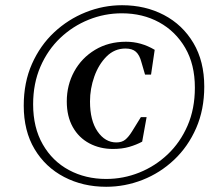

<svg xmlns="http://www.w3.org/2000/svg" viewBox="-20 -699 808 736"><path d="M387 17Q298 17 226 -20.5Q154 -58 112.5 -127.5Q71 -197 71 -294Q71 -383 102.5 -454Q134 -525 187.5 -575Q241 -625 308.5 -652Q376 -679 448 -679Q537 -679 608.5 -641.5Q680 -604 721.5 -534Q763 -464 763 -367Q763 -279 732 -208Q701 -137 647.5 -86.5Q594 -36 526.5 -9.5Q459 17 387 17ZM387 -13Q453 -13 514 -37.5Q575 -62 623 -107.5Q671 -153 699 -217.5Q727 -282 727 -363Q727 -452 690 -515.5Q653 -579 590 -613.5Q527 -648 447 -648Q381 -648 320 -623.5Q259 -599 211 -553.5Q163 -508 135 -443.5Q107 -379 107 -299Q107 -210 144 -145.5Q181 -81 244.5 -47Q308 -13 387 -13ZM413 -128Q363 -128 322.5 -149.5Q282 -171 259 -212Q236 -253 236 -310Q236 -373 264.5 -425Q293 -477 344.5 -508Q396 -539 463 -539Q521 -539 573 -508L559 -413H536L522 -461Q515 -488 501 -500.5Q487 -513 461 -513Q419 -513 388.5 -482.5Q358 -452 341.5 -405.5Q325 -359 325 -310Q325 -237 354 -195Q383 -153 426 -153Q447 -153 460 -163.5Q473 -174 486 -195L520 -250H542L525 -156Q503 -144 475.5 -136Q448 -128 413 -128Z"/></svg>

Font: DM Serif Text
Style: Italic
Weight: 400
Italic angle: -12°
Designer: Colophon Foundry, Frank Grießhammer
Foundry: Colophon Foundry
Version: Version 5.100; ttfautohint (v1.8.2)